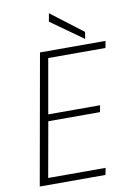

<svg xmlns="http://www.w3.org/2000/svg" viewBox="-97 -960 707 1021"><g transform="rotate(-10 256.0 -449.5)"><path d="M505 -665 512 -702H158L33 0H388L395 -37H85L138 -334H417L424 -370H144L196 -665ZM241 -899 233 -855 407 -731 413 -768Z"/></g></svg>

Font: Momo Neue ExtLt
Style: Italic
Weight: 200
Italic angle: -10°
Designer: Ninad Kale (Devanagari), Jonny Pinhorn (Latin)
Foundry: Indian Type Foundry
Version: 4.004